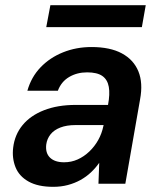

<svg xmlns="http://www.w3.org/2000/svg" viewBox="-20 -711 619 743"><path d="M186 12Q127 12 90.5 -8.5Q54 -29 40 -64Q26 -99 31 -140Q37 -190 67.5 -227Q98 -264 150.5 -284.5Q203 -305 273 -305H398Q406 -347 401 -375Q396 -403 376 -417Q356 -431 317 -431Q278 -431 247.5 -413Q217 -395 204 -360H86Q101 -413 137 -450.5Q173 -488 224 -508.5Q275 -529 334 -529Q406 -529 451.5 -504.5Q497 -480 515.5 -435Q534 -390 522 -326L465 0H361L364 -81Q350 -61 332 -44Q314 -27 291.5 -14.5Q269 -2 242.5 5Q216 12 186 12ZM228 -83Q256 -83 280.5 -94Q305 -105 325.5 -124.5Q346 -144 360 -169Q374 -194 380 -223L381 -227H272Q238 -227 213.5 -217.5Q189 -208 175.5 -191Q162 -174 159 -152Q155 -119 173.5 -101Q192 -83 228 -83ZM159 -606 175 -691H544L529 -606Z"/></svg>

Font: DM Sans 11pt SemiBold
Style: Italic
Weight: 600
Italic angle: -10°
Version: Version 4.004;gftools[0.9.30]